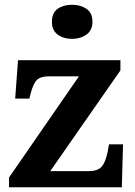

<svg xmlns="http://www.w3.org/2000/svg" viewBox="-20 -790 569 810"><path d="M18 0V-41L313 -468H187Q152 -468 136.5 -453.5Q121 -439 110 -398L104 -374H44L56 -536H488V-493L192 -68H353Q392 -68 408.5 -86.5Q425 -105 434 -149L440 -181H499L494 0ZM284 -626Q248 -626 223.5 -644Q199 -662 199 -698Q199 -736 223.5 -753Q248 -770 284 -770Q319 -770 344.5 -753Q370 -736 370 -698Q370 -662 344.5 -644Q319 -626 284 -626Z"/></svg>

Font: Noto Serif Myanmar
Style: Regular
Weight: 400
Designer: Ben Mitchell and the Monotype Design Team
Foundry: Monotype Imaging Inc.
Version: Version 2.106